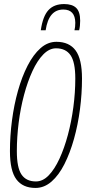

<svg xmlns="http://www.w3.org/2000/svg" viewBox="-20 -916 430 946"><path d="M155 10Q92 10 60.5 -32.5Q29 -75 29 -171Q29 -246 39 -322.5Q49 -399 68.5 -468.5Q88 -538 116 -592.5Q144 -647 179.5 -678.5Q215 -710 258 -710Q321 -710 352.5 -667.5Q384 -625 384 -529Q384 -454 374 -377.5Q364 -301 344.5 -231.5Q325 -162 297.5 -107.5Q270 -53 234 -21.5Q198 10 155 10ZM157 -22Q191 -22 220 -52Q249 -82 273 -134Q297 -186 314.5 -251.5Q332 -317 341.5 -388.5Q351 -460 351 -529Q351 -610 327.5 -644Q304 -678 256 -678Q223 -678 193.5 -648Q164 -618 140 -566Q116 -514 98.5 -448.5Q81 -383 72 -311.5Q63 -240 63 -171Q63 -90 86 -56Q109 -22 157 -22ZM296 -896Q336 -896 355.5 -877Q375 -858 375 -814Q375 -787 370 -767H347Q351 -782 351 -804Q350 -869 292 -869Q220 -869 205 -767H181Q191 -836 218.5 -866Q246 -896 296 -896Z"/></svg>

Font: Georama Condensed ExtraLight
Style: Italic
Weight: 200
Width: 3
Italic angle: -9°
Designer: Jean-Baptiste Levee
Foundry: Production Type
Version: Version 1.000